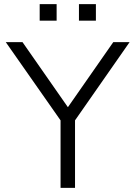

<svg xmlns="http://www.w3.org/2000/svg" viewBox="-20 -909 656 929"><path d="M273 0V-367L286 -308L8 -705H89L308 -391H309L528 -705H607L330 -308L343 -367V0ZM362 -809V-889H444V-809ZM172 -809V-889H254V-809Z"/></svg>

Font: Nunito Sans 7pt Light
Style: Regular
Weight: 300
Designer: Vernon Adams
Foundry: Vernon Adams
Version: Version 3.101;gftools[0.9.27]